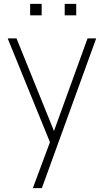

<svg xmlns="http://www.w3.org/2000/svg" viewBox="-20 -740 546 1000"><path d="M317 -660V-720H377V-660ZM137 -660V-720H197V-660ZM151 240 256 -42 257 42 20 -540H66L278 -16H246L436 -540H481L198 240Z"/></svg>

Font: Vela Sans GX ExtLt
Style: Regular
Weight: 200
Designer: Principal design: Mikhail Sharanda - project Manrope.
Design modification: Ravid Balaliev
Foundry: Mikhail Sharanda
Version: Version 1.001